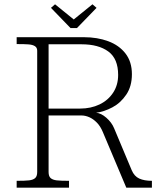

<svg xmlns="http://www.w3.org/2000/svg" viewBox="-20 -873 760 893"><path d="M358 -336H172V-368H352.5Q402.5 -368 442.8 -387.2Q483 -406.5 506.2 -442Q529.5 -477.5 529.5 -524.5Q529.5 -600 483.8 -633.5Q438 -667 359.5 -667H200V-700H370Q433 -700 483.5 -681.2Q534 -662.5 563.8 -624Q593.5 -585.5 593.5 -528Q593.5 -471.5 567.2 -432.8Q541 -394 502.8 -373.8Q464.5 -353.5 427 -348.5Q450 -347 474.8 -325.2Q499.5 -303.5 510.5 -277L592.5 -81.5Q604.5 -53 627.8 -42.5Q651 -32 686.5 -32V0H567.5L458 -259.5Q447 -286 430.2 -303Q413.5 -320 395 -328Q376.5 -336 358 -336ZM153 -73V-637Q153 -651.5 142.5 -658.2Q132 -665 113.2 -666.5Q94.5 -668 57.5 -668V-700H206V-73Q206 -53.5 215.2 -45Q224.5 -36.5 243.2 -34.2Q262 -32 301 -32V0H57.5V-32Q97 -32 115.8 -34.2Q134.5 -36.5 143.8 -45Q153 -53.5 153 -73ZM308 -742.5 217 -836.5 236 -853 323 -782.5 410 -853 429 -836.5 338 -742.5Z"/></svg>

Font: Didactic
Style: Regular
Weight: 400
Designer: Tyler Finck
Foundry: Etcetera Type Co
Version: Version 3.007;FEAKit 1.0